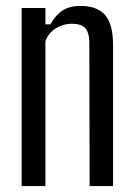

<svg xmlns="http://www.w3.org/2000/svg" viewBox="-20 -627 455 647"><path d="M53 0V-600H133V-545H150Q167 -576 190.5 -591.5Q214 -607 251 -607Q307 -607 333.5 -577Q360 -547 361 -481V0H282L281 -487Q280 -519 266.5 -533Q253 -547 222 -547Q193 -547 168 -531.5Q143 -516 133 -488V0Z"/></svg>

Font: Big Shoulders Text
Style: Regular
Weight: 400
Designer: Patric King
Foundry: XO Type Co
Version: Version 1.000; ttfautohint (v1.8.2)